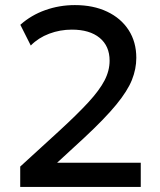

<svg xmlns="http://www.w3.org/2000/svg" viewBox="-20 -735 630 755"><path d="M59.5 0V-80L211 -218.5Q283 -284.5 327 -332.2Q371 -380 391 -418.5Q411 -457 411 -496.5Q411 -554 371.8 -586.2Q332.5 -618.5 262.5 -618.5Q216 -618.5 173.5 -602.5Q131 -586.5 101 -556L60 -637.5Q102.5 -675.5 158 -695.2Q213.5 -715 274.5 -715Q347 -715 401.2 -689.2Q455.5 -663.5 485.8 -616.8Q516 -570 516 -507.5Q516 -464 498.8 -420.8Q481.5 -377.5 437.2 -323.5Q393 -269.5 312 -194L204.5 -95H533.5V0Z"/></svg>

Font: Geologica Thin Roman
Style: Regular
Weight: 400
Version: Version 1.010;gftools[0.9.28]